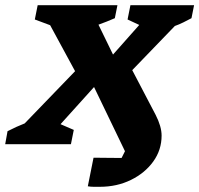

<svg xmlns="http://www.w3.org/2000/svg" viewBox="-60 -555 767 739"><path d="M-40 0 -31 -50Q4 -68 35 -80L229 -281L133 -458L74 -480L85 -535H392L382 -485Q350 -471 319 -460L375 -345L476 -459L431 -480L442 -535H687L677 -485Q662 -477 646 -469Q630 -461 613 -455L449 -285L539 -113Q562 -68 562 -33Q562 22 530 66.5Q498 111 444 137.5Q390 164 324 164Q313 164 301 164Q289 164 278 162L300 52Q325 52 351 52.5Q377 53 408 53Q415 40 421 27L302 -220L173 -77L224 -55L213 0Z"/></svg>

Font: Piazzolla SC
Style: Bold Italic
Weight: 700
Italic angle: -11.3°
Designer: Juan Pablo del Peral
Foundry: Huerta Tipografica
Version: Version 1.330